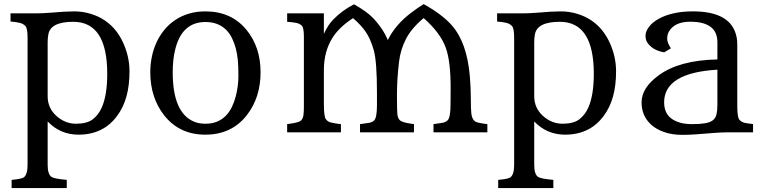

<svg xmlns="http://www.w3.org/2000/svg" viewBox="-20 -656 3783 952"><path d="M369.1 11.7Q278.8 11.7 216.3 -53.7V161.1Q216.3 209.5 236.3 221.7Q250.5 230.5 311 235.8V276.4H37.6V236.3L38.6 235.8Q87.9 231.4 98.6 223.1Q116.7 208.5 116.7 161.1V-468.3Q116.7 -516.1 105.7 -527.3Q94.7 -538.6 77.9 -542.7Q61 -546.9 32.2 -549.3V-589.8H159.2Q189.5 -589.8 227.5 -592.8Q305.7 -599.6 347.7 -599.6Q389.6 -599.6 429.2 -587.6Q468.8 -575.7 500 -554.4Q531.2 -533.2 554.2 -504.2Q577.1 -475.1 592.3 -440.4Q622.1 -373 622.1 -302.5Q622.1 -231.9 606.9 -177.5Q591.8 -123 560.5 -81.1Q492.2 11.7 369.1 11.7ZM511.7 -290Q511.7 -547.9 343.3 -547.9Q230.5 -547.9 219.7 -485.4Q216.3 -467.3 216.3 -447.3V-178.7Q216.3 -121.1 258.8 -82Q302.2 -42.5 356.9 -42.5Q411.6 -42.5 440.2 -64.7Q468.8 -86.9 484.4 -122.6Q511.7 -183.6 511.7 -290Z M725.1 -297.9Q725.1 -335.9 732.7 -373.5Q740.2 -411.1 755.6 -444.8Q771 -478.5 793.9 -506.8Q816.9 -535.2 847.2 -555.7Q912.1 -599.6 998 -599.6Q1127.9 -599.6 1203.1 -506.8Q1272 -421.9 1272 -297.4Q1272 -171.9 1203.1 -84Q1127.9 11.7 998 11.7Q868.7 11.7 793 -85.4Q725.1 -173.3 725.1 -297.9ZM940.9 -53.2Q965.8 -42.5 998.8 -42.5Q1031.7 -42.5 1056.6 -53Q1081.5 -63.5 1099.6 -82Q1117.7 -100.6 1129.6 -125.2Q1141.6 -149.9 1148.9 -178.2Q1162.1 -229 1162.1 -278.6Q1162.1 -328.1 1159.2 -358.6Q1156.2 -389.2 1148.9 -416.7Q1141.6 -444.3 1129.6 -468.3Q1117.7 -492.2 1099.6 -509.8Q1060.5 -546.9 999 -546.9Q883.3 -546.9 849.6 -414.1Q836.4 -363.8 836.4 -297.4Q836.4 -98.1 940.9 -53.2Z M1403.8 -40.5 1417.5 -42.5Q1463.4 -48.8 1472.7 -58.6Q1481.9 -68.4 1484.4 -83.7Q1486.8 -99.1 1486.8 -127V-475.1Q1486.8 -519.5 1475.6 -529.5Q1464.4 -539.6 1448 -542.7Q1431.6 -545.9 1403.8 -547.9V-589.8H1585.9V-488.3Q1606.9 -533.7 1632.8 -559.6Q1677.2 -605 1735.4 -634.8Q1797.4 -599.6 1827.6 -568.8Q1878.4 -516.1 1902.8 -457.5Q1941.4 -535.6 2022.5 -595.7Q2048.8 -615.7 2080.6 -635.7Q2172.9 -584.5 2220.7 -529.8Q2295.4 -444.8 2309.6 -278.3Q2314.5 -220.2 2314.5 -166.3Q2314.5 -112.3 2317.1 -92.8Q2319.8 -73.2 2326.9 -63Q2334 -52.7 2346.2 -49.3Q2358.4 -45.9 2377.9 -43L2396.5 -40.5V0H2129.4V-40.5Q2157.2 -43.9 2173.8 -47.1Q2190.4 -50.3 2199.2 -59.1Q2213.9 -73.7 2213.9 -137.7L2214.4 -211.4Q2215.3 -350.6 2190.4 -418.9Q2164.1 -492.7 2080.6 -566.4Q2020.5 -516.1 1993.2 -463.4Q1965.8 -410.6 1958.5 -349.6Q1948.2 -263.7 1948.2 -180.9Q1948.2 -98.1 1951.2 -83.3Q1954.1 -68.4 1961.9 -60.5Q1973.6 -48.8 2019.5 -42.5L2032.7 -40.5V0H1765.1V-40.5Q1793 -43.9 1809.6 -46.9Q1826.2 -49.8 1835 -58.6Q1849.1 -72.3 1849.1 -134.8V-193.8Q1849.1 -351.1 1833.3 -407Q1817.4 -462.9 1793.7 -497.6Q1770 -532.2 1730.5 -565.9Q1664.1 -523.4 1629.9 -470.7Q1585.9 -402.3 1585.9 -308.1V-142.6Q1585.9 -78.1 1595.5 -65.4Q1605 -52.7 1619.1 -49.1Q1633.3 -45.4 1657.7 -42L1670.4 -40.5V0H1403.8Z M2781.7 11.7Q2691.4 11.7 2628.9 -53.7V161.1Q2628.9 209.5 2648.9 221.7Q2663.1 230.5 2723.6 235.8V276.4H2450.2V236.3L2451.2 235.8Q2500.5 231.4 2511.2 223.1Q2529.3 208.5 2529.3 161.1V-468.3Q2529.3 -516.1 2518.3 -527.3Q2507.3 -538.6 2490.5 -542.7Q2473.6 -546.9 2444.8 -549.3V-589.8H2571.8Q2602.1 -589.8 2640.1 -592.8Q2718.3 -599.6 2760.3 -599.6Q2802.2 -599.6 2841.8 -587.6Q2881.3 -575.7 2912.6 -554.4Q2943.8 -533.2 2966.8 -504.2Q2989.7 -475.1 3004.9 -440.4Q3034.7 -373 3034.7 -302.5Q3034.7 -231.9 3019.5 -177.5Q3004.4 -123 2973.1 -81.1Q2904.8 11.7 2781.7 11.7ZM2924.3 -290Q2924.3 -547.9 2755.9 -547.9Q2643.1 -547.9 2632.3 -485.4Q2628.9 -467.3 2628.9 -447.3V-178.7Q2628.9 -121.1 2671.4 -82Q2714.8 -42.5 2769.5 -42.5Q2824.2 -42.5 2852.8 -64.7Q2881.3 -86.9 2897 -122.6Q2924.3 -183.6 2924.3 -290Z M3296.4 -499Q3288.1 -483.9 3288.1 -464.1Q3288.1 -444.3 3306.6 -416.5L3273.4 -396.5Q3215.8 -406.2 3189.9 -444.8Q3180.7 -458 3180.7 -479Q3180.7 -500 3197.8 -522.7Q3214.8 -545.4 3245.6 -562.5Q3313 -599.6 3415.5 -599.6Q3582.5 -599.6 3623 -502.9Q3635.7 -472.7 3635.7 -436V-129.9Q3635.7 -73.2 3646.5 -61.8Q3657.2 -50.3 3672.6 -46.9Q3688 -43.5 3713.9 -41V0H3592.8Q3556.6 0 3510.3 3.9Q3415 12.7 3363.8 12.7Q3312.5 12.7 3273.4 -1Q3234.4 -14.6 3209.5 -37.1Q3161.1 -80.6 3161.1 -147.9Q3161.1 -220.7 3245.6 -282.2Q3347.2 -357.4 3537.1 -361.3V-446.8Q3537.1 -548.3 3401.9 -548.3Q3324.7 -548.3 3296.4 -499ZM3537.1 -310.5H3538.1L3537.1 -311ZM3537.1 -310.5Q3272.9 -294.9 3272.9 -147.9Q3272.9 -70.3 3351.6 -47.9Q3376 -40.5 3412.6 -40.5Q3449.2 -40.5 3474.9 -44.7Q3500.5 -48.8 3514.4 -59.6Q3528.3 -70.3 3532.7 -89.1Q3537.1 -107.9 3537.1 -137.7Z"/></svg>

Font: Metamorphous
Style: Regular
Weight: 400
Designer: James Grieshaber
Foundry: James Grieshaber
Version: Version 1.001